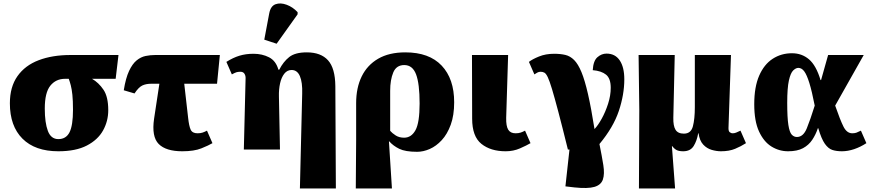

<svg xmlns="http://www.w3.org/2000/svg" viewBox="-20 -848 4947 1089"><path d="M311 10Q179 10 107.5 -61.5Q36 -133 36 -262Q36 -355 79 -416Q122 -477 199.5 -506.5Q277 -536 380 -536H652L636 -401H502Q540 -379 567 -339Q594 -299 594 -223Q594 -161 564.5 -108Q535 -55 472.5 -22.5Q410 10 311 10ZM311 -59Q355 -59 374.5 -98Q394 -137 394 -225Q394 -278 390.5 -310.5Q387 -343 381.5 -364Q376 -385 370 -401H349Q297 -401 265.5 -362Q234 -323 234 -232Q234 -152 251.5 -105.5Q269 -59 311 -59Z M743 -318 682 -336Q693 -405 712 -445.5Q731 -486 755 -505.5Q779 -525 806 -530.5Q833 -536 860 -536H1227L1211 -373H1025L1047 -180Q1052 -133 1061.5 -112.5Q1071 -92 1100 -92Q1117 -92 1129 -96Q1141 -100 1154 -107L1185 -36Q1163 -23 1122 -6.5Q1081 10 1014 10Q921 10 880 -31.5Q839 -73 854 -175L884 -373H837Q808 -373 787 -363Q766 -353 743 -318Z M1681 221 1694 -317Q1696 -381 1681 -416Q1666 -451 1634 -451Q1609 -451 1592.5 -430Q1576 -409 1568.5 -375Q1561 -341 1562 -301L1568 0H1363L1373 -406Q1373 -420 1366 -430.5Q1359 -441 1343 -441Q1331 -441 1322 -438.5Q1313 -436 1295 -426L1264 -497Q1302 -521 1338 -532Q1374 -543 1418 -543Q1467 -543 1506 -523Q1545 -503 1559 -453H1564Q1587 -498 1620.5 -524.5Q1654 -551 1720 -551Q1800 -551 1840.5 -506Q1881 -461 1882 -360L1885 221ZM1549 -600 1479 -623 1507 -772Q1515 -814 1543 -824Q1571 -834 1606 -821Q1641 -808 1668 -779V-767Z M1998 221 2000 -53V-263Q2000 -350 2031.5 -414.5Q2063 -479 2125 -515Q2187 -551 2279 -551Q2414 -551 2485 -476Q2556 -401 2556 -268Q2556 -194 2536.5 -140.5Q2517 -87 2485.5 -53Q2454 -19 2417.5 -3Q2381 13 2346 13Q2279 13 2244.5 -4Q2210 -21 2188 -46H2186L2203 221ZM2272 -67Q2313 -67 2336.5 -109.5Q2360 -152 2360 -261Q2360 -373 2340 -426Q2320 -479 2273 -479Q2228 -479 2210.5 -437Q2193 -395 2193 -333V-106Q2204 -93 2224 -80Q2244 -67 2272 -67Z M2848 10Q2763 10 2710.5 -32Q2658 -74 2658 -175L2657 -536H2862L2851 -180Q2850 -133 2862.5 -112.5Q2875 -92 2904 -92Q2921 -92 2933 -96Q2945 -100 2958 -107L2989 -36Q2967 -23 2929.5 -6.5Q2892 10 2848 10Z M3201 0Q3169 -130 3147 -213Q3125 -296 3111 -342.5Q3097 -389 3087 -410Q3077 -431 3067.5 -436Q3058 -441 3046 -441Q3036 -441 3027 -436Q3018 -431 3011 -426L2980 -497Q2999 -512 3037 -527.5Q3075 -543 3123 -543Q3159 -543 3186.5 -536.5Q3214 -530 3236.5 -507.5Q3259 -485 3278 -439Q3297 -393 3315 -314.5Q3333 -236 3352 -116Q3372 -137 3393 -175Q3414 -213 3429 -259.5Q3444 -306 3444 -350Q3444 -403 3417.5 -424.5Q3391 -446 3342 -450Q3345 -503 3368.5 -523.5Q3392 -544 3420 -544Q3469 -544 3495 -505.5Q3521 -467 3521 -398Q3521 -312 3490 -219Q3459 -126 3380 -31Q3394 38 3402 88.5Q3410 139 3399.5 170Q3389 201 3351.5 212Q3314 223 3238 215L3187 209L3210 0Z M3604 221 3606 -225 3602 -536H3807L3799 -180Q3798 -134 3811.5 -112Q3825 -90 3859 -90Q3899 -90 3910 -131.5Q3921 -173 3921 -240V-536H4126L4112 -125Q4111 -105 4118.5 -98.5Q4126 -92 4136 -92Q4146 -92 4155.5 -96Q4165 -100 4180 -107L4211 -36Q4183 -18 4149.5 -4Q4116 10 4069 10Q4044 10 4016.5 2Q3989 -6 3968.5 -28Q3948 -50 3942 -92H3940Q3933 -50 3914.5 -20Q3896 10 3855 10Q3831 10 3817.5 3Q3804 -4 3793 -19H3791L3809 221Z M4450 10Q4399 10 4355.5 -17Q4312 -44 4285 -102.5Q4258 -161 4258 -257Q4258 -355 4286 -419Q4314 -483 4362.5 -514.5Q4411 -546 4472 -546Q4528 -546 4568.5 -511.5Q4609 -477 4634 -394H4637L4677 -536H4879L4717 -249Q4745 -168 4764 -130Q4783 -92 4814 -92Q4828 -92 4837.5 -95.5Q4847 -99 4863 -107L4894 -36Q4860 -14 4824.5 -2Q4789 10 4755 10Q4724 10 4701 2.5Q4678 -5 4658.5 -32.5Q4639 -60 4621 -121H4619Q4607 -85 4587 -55Q4567 -25 4534.5 -7.5Q4502 10 4450 10ZM4500 -71Q4536 -71 4556 -120Q4576 -169 4601 -249Q4585 -331 4570.5 -377.5Q4556 -424 4541.5 -443.5Q4527 -463 4508 -463Q4494 -463 4479 -448.5Q4464 -434 4454.5 -391.5Q4445 -349 4445 -264Q4445 -181 4451.5 -139.5Q4458 -98 4470.5 -84.5Q4483 -71 4500 -71Z"/></svg>

Font: Noto Serif Black
Style: Regular
Weight: 900
Designer: Monotype Design Team
Foundry: Monotype Imaging Inc.
Version: Version 2.014; ttfautohint (v1.8.4.7-5d5b)